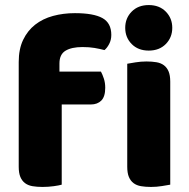

<svg xmlns="http://www.w3.org/2000/svg" viewBox="-20 -731 749 759"><path d="M54 -486Q54 -537 71.5 -573.5Q89 -610 119 -633.5Q149 -657 189.5 -668Q230 -679 276 -679Q350 -679 385 -659.5Q420 -640 420 -593Q420 -573 411.5 -557Q403 -541 393 -533Q374 -538 353.5 -541.5Q333 -545 306 -545Q263 -545 239 -530.5Q215 -516 215 -480V-448H379Q385 -437 390.5 -420.5Q396 -404 396 -384Q396 -349 380.5 -333.5Q365 -318 339 -318H224V-1Q214 2 192.5 5Q171 8 148 8Q126 8 108.5 5Q91 2 79 -7Q67 -16 60.5 -31.5Q54 -47 54 -72ZM475 -621Q475 -659 500.5 -685Q526 -711 568 -711Q610 -711 635.5 -685Q661 -659 661 -621Q661 -583 635.5 -557Q610 -531 568 -531Q526 -531 500.5 -557Q475 -583 475 -621ZM653 -1Q642 1 620.5 4.5Q599 8 577 8Q555 8 537.5 5Q520 2 508 -7Q496 -16 489.5 -31.5Q483 -47 483 -72V-479Q494 -481 515.5 -484.5Q537 -488 559 -488Q581 -488 598.5 -485Q616 -482 628 -473Q640 -464 646.5 -448.5Q653 -433 653 -408Z"/></svg>

Font: Baloo Bhaina
Style: Regular
Weight: 400
Designer: Manish Minz, Shuchita Grover and Ek Type
Foundry: Ek Type
Version: Version 1.443;PS 1.000;hotconv 16.6.51;makeotf.lib2.5.65220;